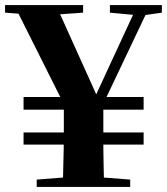

<svg xmlns="http://www.w3.org/2000/svg" viewBox="-25 -738 659 758"><path d="M358 -276 253 -275 31 -718H196L366 -341H344L351 -357L518 -718H568ZM133 -678 -5 -688V-718H303V-688L162 -678ZM274 -41H334L489 -29V0H120V-29ZM227 -210V-338H383V-210Q383 -178 383 -150.5Q383 -123 384 -88.5Q385 -54 386 0H223Q224 -54 225 -88.5Q226 -123 226.5 -150.5Q227 -178 227 -210ZM516 -678 409 -688V-718H614V-688L544 -678ZM68 -167V-215H542V-167ZM68 -305V-355H542V-305Z"/></svg>

Font: Noto Serif SC ExtraLight Black
Style: Regular
Weight: 900
Version: Version 2.002-H1;hotconv 1.1.0;makeotfexe 2.6.0